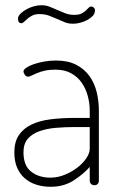

<svg xmlns="http://www.w3.org/2000/svg" viewBox="-20 -710 463 736"><path d="M265 -653Q282 -653 292 -658Q302 -663 308.5 -669Q315 -675 319.5 -680Q324 -685 330 -685Q335 -685 339.5 -681Q344 -677 344 -670Q344 -658 335.5 -649Q327 -640 314 -633Q301 -626 286.5 -622.5Q272 -619 260 -619Q242 -619 227.5 -625Q213 -631 198.5 -637.5Q184 -644 168 -650Q152 -656 131 -656Q115 -656 104 -650.5Q93 -645 85.5 -638.5Q78 -632 72.5 -626.5Q67 -621 62 -621Q49 -621 49 -638Q49 -648 58 -657Q67 -666 80 -673.5Q93 -681 108.5 -685.5Q124 -690 138 -690Q156 -690 171 -684Q186 -678 200.5 -671.5Q215 -665 230.5 -659Q246 -653 265 -653ZM194 -478Q240 -478 271.5 -462Q303 -446 322.5 -419Q342 -392 350.5 -357.5Q359 -323 359 -286V-18Q359 -10 354.5 -5Q350 0 342 0Q334 0 329 -5Q324 -10 324 -18V-70Q298 -41 261 -17.5Q224 6 174 6Q145 6 119.5 -2Q94 -10 75 -26.5Q56 -43 45.5 -67.5Q35 -92 35 -126Q35 -166 52 -191.5Q69 -217 99.5 -232Q130 -247 173 -252.5Q216 -258 268 -258H324V-286Q324 -314 316.5 -342Q309 -370 293.5 -392.5Q278 -415 253 -429Q228 -443 192 -443Q169 -443 151.5 -439Q134 -435 121.5 -429.5Q109 -424 100.5 -420Q92 -416 88 -416Q80 -416 75 -423.5Q70 -431 70 -436Q70 -443 81 -450.5Q92 -458 109.5 -464Q127 -470 149 -474Q171 -478 194 -478ZM324 -223H269Q230 -223 194.5 -220Q159 -217 131 -207Q103 -197 86.5 -178Q70 -159 70 -126Q70 -75 99.5 -52Q129 -29 173 -29Q201 -29 228 -40Q255 -51 276.5 -67.5Q298 -84 311 -103.5Q324 -123 324 -139Z"/></svg>

Font: AkaAcidDosis
Style: ExtraLight
Weight: 250
Designer: Edgar Tolentino, Pablo Impallari, Igino Marini, Aka-Acid
Foundry: Edgar Tolentino, Pablo Impallari, Igino Marini, Aka-Acid
Version: Version 1.007